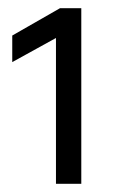

<svg xmlns="http://www.w3.org/2000/svg" viewBox="-20 -842 290 470"><path d="M179 -392H117V-749L10 -690V-755L127 -822H179Z"/></svg>

Font: Hind Madurai
Style: Regular
Weight: 400
Designer: Jyotish Sonowal
Foundry: Indian Type Foundry
Version: Version 0.702;PS 1.0;hotconv 1.0.81;makeotf.lib2.5.63406